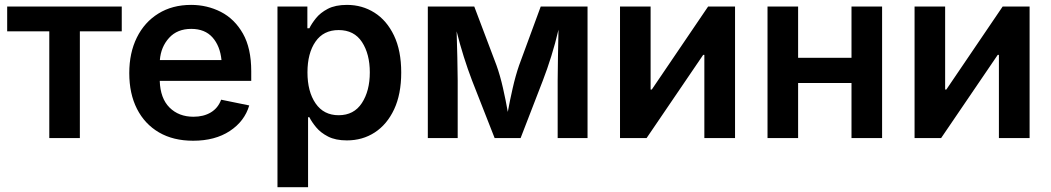

<svg xmlns="http://www.w3.org/2000/svg" viewBox="-20 -573 4361 797"><path d="M184.6 0V-442.9H9.8V-545.9H485.4V-442.9H311.5V0Z M781.7 11.2Q699.2 11.2 639.9 -23.4Q580.6 -58.1 548.6 -121.1Q516.6 -184.1 516.6 -269.5Q516.6 -353.5 548.1 -417.2Q579.6 -481 637.5 -516.8Q695.3 -552.7 773.4 -552.7Q839.8 -552.7 896.7 -523.7Q953.6 -494.6 988.3 -433.8Q1022.9 -373 1022.9 -277.3V-237.3H643.1Q645.5 -164.6 683.8 -126.5Q722.2 -88.4 783.2 -88.4Q825.2 -88.4 855.2 -106.4Q885.3 -124.5 897.9 -159.2L1014.6 -135.3Q995.1 -69.3 933.8 -29.1Q872.6 11.2 781.7 11.2ZM643.6 -323.7H899.4Q893.6 -382.3 862.1 -417.7Q830.6 -453.1 773.9 -453.1Q715.8 -453.1 681.9 -415.8Q647.9 -378.4 643.6 -323.7Z M1131.8 204.1V-545.9H1255.9V-455.6H1264.2Q1273.4 -474.6 1291.5 -497.3Q1309.6 -520 1340.8 -536.4Q1372.1 -552.7 1420.4 -552.7Q1483.4 -552.7 1534.4 -520.5Q1585.4 -488.3 1615.5 -425.5Q1645.5 -362.8 1645.5 -272Q1645.5 -182.1 1616 -119.1Q1586.4 -56.2 1535.6 -23.2Q1484.9 9.8 1419.9 9.8Q1373 9.8 1342 -6.1Q1311 -22 1292.5 -44.4Q1273.9 -66.9 1264.2 -86.4H1258.8V204.1ZM1385.7 -94.7Q1449.2 -94.7 1482.2 -145.3Q1515.1 -195.8 1515.1 -272.5Q1515.1 -348.6 1482.7 -398.4Q1450.2 -448.2 1385.7 -448.2Q1322.8 -448.2 1289.6 -400.1Q1256.3 -352.1 1256.3 -272.5Q1256.3 -192.9 1290 -143.8Q1323.7 -94.7 1385.7 -94.7Z M1755.9 0V-545.9H1948.7L2041 -301.8Q2056.2 -259.3 2067.9 -207.5Q2079.6 -155.8 2087.9 -108.4Q2096.2 -154.8 2108.2 -207Q2120.1 -259.3 2134.8 -301.8L2224.6 -545.9H2418.9V0H2294.9V-238.8Q2294.9 -279.8 2296.1 -336.7Q2297.4 -393.6 2298.3 -449.7Q2284.7 -391.6 2268.3 -339.4Q2252 -287.1 2233.4 -238.8L2141.1 0H2033.2L1939.5 -238.8Q1921.4 -286.1 1905.3 -337.2Q1889.2 -388.2 1875.5 -442.9Q1877 -390.6 1878.4 -334.7Q1879.9 -278.8 1879.9 -238.8V0Z M3031.2 0H2903.8V-345.2H2898.9L2664.1 0H2553.7V-545.9H2680.7V-201.2H2685.5L2919.4 -545.9H3031.2Z M3293 -545.9V-333H3514.6V-545.9H3641.6V0H3514.6V-228.5H3293V0H3166V-545.9Z M4253.9 0H4126.5V-345.2H4121.6L3886.7 0H3776.4V-545.9H3903.3V-201.2H3908.2L4142.1 -545.9H4253.9Z"/></svg>

Font: Inter SemiBold
Style: Regular
Weight: 600
Designer: Rasmus Andersson
Foundry: rsms
Version: Version 4.001;git-9221beed3